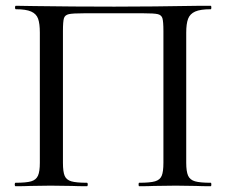

<svg xmlns="http://www.w3.org/2000/svg" viewBox="-20 -645 785 665"><path d="M710 0Q677 0 659 -1L589 -2L513 -1Q495 0 462 0Q460 0 460 -6Q460 -12 462 -12Q500 -12 517 -17Q534 -22 540 -36Q546 -50 546 -81V-537Q546 -571 542.5 -582Q539 -593 526.5 -596Q514 -599 476 -599H272Q232 -599 218.5 -596Q205 -593 201.5 -582Q198 -571 198 -537V-81Q198 -50 204 -36Q210 -22 227 -17Q244 -12 281 -12Q284 -12 284 -6Q284 0 281 0Q249 0 230 -1L155 -2L85 -1Q66 0 34 0Q31 0 31 -6Q31 -12 34 -12Q71 -12 88 -17Q105 -22 111.5 -36.5Q118 -51 118 -81V-532Q118 -563 112 -580Q106 -597 88 -605Q70 -613 35 -613Q32 -613 32 -619Q32 -625 35 -625Q68 -625 99 -624Q233 -622 376 -622Q504 -622 675 -625H710Q712 -625 712 -619Q712 -613 710 -613Q674 -613 656 -605Q638 -597 631.5 -580Q625 -563 625 -532V-81Q625 -51 631.5 -36.5Q638 -22 655.5 -17Q673 -12 710 -12Q712 -12 712 -6Q712 0 710 0Z"/></svg>

Font: Cormorant Infant Medium
Style: Regular
Weight: 500
Designer: Christian Thalmann (Catharsis Fonts)
Version: Version 3.000